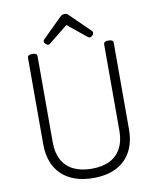

<svg xmlns="http://www.w3.org/2000/svg" viewBox="-122 -1293 1155 1405"><g transform="rotate(-10 455.5 -590.5)"><path d="M458 19Q381 19 322 -1.5Q263 -22 221.5 -61.5Q180 -101 158.5 -158Q137 -215 137 -288V-930Q137 -942 146 -947.5Q155 -953 173 -953Q191 -953 199.5 -947.5Q208 -942 208 -930V-287Q208 -212 237 -158.5Q266 -105 322 -77.5Q378 -50 458 -50Q537 -50 591.5 -77.5Q646 -105 674.5 -158.5Q703 -212 703 -287V-930Q703 -942 711.5 -947.5Q720 -953 738 -953Q774 -953 774 -930V-288Q774 -191 736.5 -122Q699 -53 628.5 -17Q558 19 458 19ZM300 -999Q292 -999 281.5 -1008.5Q271 -1018 271 -1027Q271 -1030 272 -1034Q273 -1038 277 -1042L420 -1183Q427 -1190 434 -1195Q441 -1200 455 -1200Q469 -1200 476 -1195Q483 -1190 489 -1183L633 -1042Q637 -1038 637.5 -1034Q638 -1030 638 -1027Q638 -1018 628.5 -1008.5Q619 -999 610 -999Q604 -999 599.5 -1001.5Q595 -1004 589 -1009L455 -1118L321 -1010Q315 -1004 310.5 -1001.5Q306 -999 300 -999Z"/></g></svg>

Font: Playwrite US Modern Light
Style: Regular
Weight: 300
Designer: Veronika Burian, José Scaglione
Foundry: TypeTogether
Version: Version 1.003